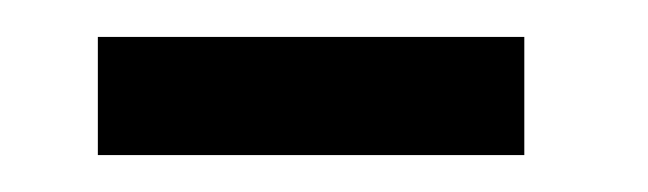

<svg xmlns="http://www.w3.org/2000/svg" viewBox="-20 -310 351 104"><path d="M33 -226H264V-290H33V-226Z"/></svg>

Font: Source Serif 4 Variable
Style: Italic
Weight: 400
Italic angle: -12°
Designer: Frank Grießhammer
Foundry: Adobe Systems Incorporated
Version: Version 4.004;hotconv 1.0.116;makeotfexe 2.5.65601